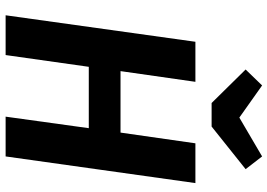

<svg xmlns="http://www.w3.org/2000/svg" viewBox="-158 -818 975 700"><g transform="rotate(90 330.0 -467.5)"><path d="M549.8 -935.1 596.2 -875 440.9 -751H355L232.9 -875L291 -935.1L408.2 -852.1ZM180.2 0H35.2L131.8 -691.9H277.8L238.8 -418.9H462.9L502 -691.9H647L549.8 0H404.8L446.8 -303.2H223.1Z"/></g></svg>

Font: FiraGO SemiBold
Style: Italic
Weight: 600
Italic angle: -8°
Designer: bBox Type GmbH
Foundry: bBox Type GmbH
Version: Version 1.001;PS 001.001;hotconv 1.0.88;makeotf.lib2.5.64775